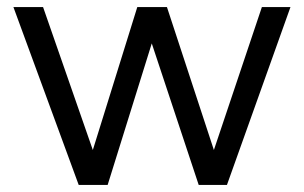

<svg xmlns="http://www.w3.org/2000/svg" viewBox="-20 -519 861 544"><path d="M203 5 18 -499H102L243 -94L369 -499H453L586 -94L722 -499H803L623 5H543L410 -396L285 5Z"/></svg>

Font: REM Light
Style: Regular
Weight: 300
Designer: Octavio Pardo
Foundry: Ashler Design
Version: Version 1.005;gftools[0.9.28]